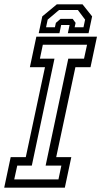

<svg xmlns="http://www.w3.org/2000/svg" viewBox="-44 -870 470 890"><path d="M-24.5 0 5.5 -141.5H75.5L164.5 -558.5H94.5L124.5 -700H405.5L375.5 -558.5H305.5L216.5 -141.5H286.5L256.5 0ZM22 -38.5H227L240.5 -102.5H167.5L272.5 -598H345.5L359.5 -662.5H154.5L141 -598H208.5L103.5 -102.5H36ZM338.5 -850 383 -794 366.5 -716H270.5L278.5 -754H239.5L231.5 -716H135.5L152 -794L219.5 -850ZM317 -823.5H229.5L177 -779L169.5 -743.5H210.5L215 -764L236.5 -782.5H293L306.5 -764L302 -743.5H343L350.5 -779Z"/></svg>

Font: Tourney Condensed Regular
Style: Italic
Weight: 400
Width: 3
Italic angle: -12°
Designer: Tyler Finck
Foundry: Etcetera Type Co
Version: Version 1.010; ttfautohint (v1.8.3)